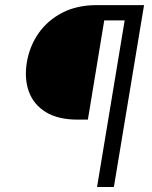

<svg xmlns="http://www.w3.org/2000/svg" viewBox="-20 -748 609 768"><path d="M538.6 -666.5H397L331.5 -269.5H290.5Q212.9 -269.5 163.8 -299.3Q114.7 -329.1 95.7 -381.1Q76.7 -433.1 87.4 -499Q98.6 -564.5 135 -616Q171.4 -667.5 230 -697.5Q288.6 -727.5 365.7 -727.5H548.8ZM368.2 0 488.8 -727.5H556.2L435.5 0Z"/></svg>

Font: Inter 20pt Light
Style: Italic
Weight: 300
Italic angle: -9.3988°
Version: Version 4.001;git-66647c0bb